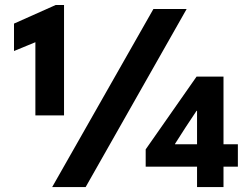

<svg xmlns="http://www.w3.org/2000/svg" viewBox="-20 -756 1018 776"><path d="M123 -289.6V-585.4L36.6 -549.8V-660.6L205.1 -735.8H238.8V-289.6ZM190.9 0 600.1 -719.7H734.4L326.2 0ZM776.4 0V-82.5H568.8V-152.3L774.4 -446.3H883.3V-172.9H941.4V-82.5H883.3V0ZM687.5 -172.9H776.4V-308.1H774.4L730 -241.2L687.5 -174.8Z"/></svg>

Font: Reddit Sans ExtraBold
Style: Regular
Weight: 800
Designer: Stephen Hutchings
Foundry: Reddit
Version: Version 1.014; ttfautohint (v1.8.4.7-5d5b)